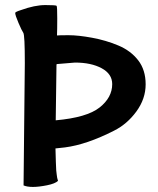

<svg xmlns="http://www.w3.org/2000/svg" viewBox="-20 -708 625 758"><path d="M203 -452 200 -233Q323 -244 373 -283.5Q423 -323 423 -376Q423 -416 381.5 -438.5Q340 -461 276 -461L204 -455ZM73 24 78 -459Q78 -570 72 -578.5Q66 -587 53 -617.5Q40 -648 40 -657Q40 -661 62 -668Q117 -688 159 -688Q201 -688 203.5 -685Q206 -682 206 -635.5Q206 -589 205 -568Q213 -569 251 -569Q289 -569 343.5 -559Q398 -549 447 -528.5Q496 -508 525.5 -470Q555 -432 555 -375Q555 -318 518.5 -268Q482 -218 430 -192Q322 -137 236 -126L199 -122Q200 -90 200.5 -69Q201 -48 202 -35Q203 -22 204 -18Q205 -6 209 6Q198 17 165.5 23.5Q133 30 110 30Q87 30 73 24Z"/></svg>

Font: Bubblegum Sans
Style: Regular
Weight: 400
Designer: Angel Koziupa and Alejandro Paul
Foundry: Angel Koziupa and Alejandro Paul
Version: Version 1.001